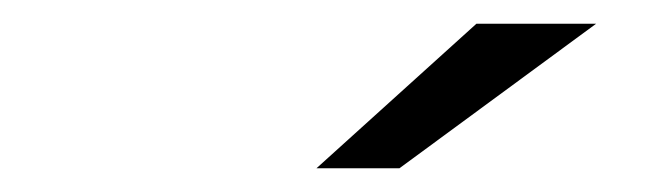

<svg xmlns="http://www.w3.org/2000/svg" viewBox="-20 -726 553 162"><path d="M382 -706H483L317 -584H247Z"/></svg>

Font: Rosa Sans Light
Style: Italic
Weight: 300
Italic angle: -12°
Designer: Pentagram / MCKL
Foundry: Pentagram / MCKL
Version: Version 1.005;September 16, 2019;FontCreator 11.5.0.2425 64-